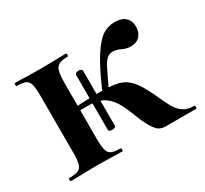

<svg xmlns="http://www.w3.org/2000/svg" viewBox="-92 -526 700 656"><g transform="rotate(-30 258.0 -198.0)"><path d="M21 -374Q19 -374 19 -380Q19 -386 21 -386Q49 -386 64 -385L123 -384L179 -385Q195 -386 222 -386Q225 -386 225 -380Q225 -374 222 -374Q189 -374 178.5 -360Q168 -346 168 -303V-81Q168 -51 172 -36.5Q176 -22 187.5 -17Q199 -12 222 -12Q225 -12 225 -6Q225 0 222 0Q194 0 179 -1L123 -2L65 -1Q49 0 20 0Q17 0 17 -6Q17 -12 20 -12Q44 -12 55.5 -17Q67 -22 71 -36.5Q75 -51 75 -81V-305Q75 -335 71 -349.5Q67 -364 56 -369Q45 -374 21 -374ZM317 -96Q301 -138 283.5 -159Q266 -180 245.5 -187Q225 -194 193 -194L143 -193V-211Q168 -211 202 -213L263 -214Q306 -214 331 -207Q356 -200 374.5 -179Q393 -158 413 -116Q433 -72 443.5 -53Q454 -34 470.5 -23Q487 -12 513 -12Q516 -12 516 -6Q516 0 513 0H394Q380 0 369.5 -5.5Q359 -11 346 -32Q333 -53 317 -96ZM230 -81Q224 -81 220 -83Q216 -85 216 -89V-305Q216 -309 220 -311.5Q224 -314 230 -314Q236 -314 240 -311.5Q244 -309 244 -305V-89Q244 -85 240 -83Q236 -81 230 -81ZM419 -396Q448 -396 462 -382.5Q476 -369 476 -347Q476 -324 463.5 -310Q451 -296 426 -296Q410 -296 394 -304Q378 -312 365 -312Q350 -312 340.5 -303.5Q331 -295 320.5 -274.5Q310 -254 280 -191L262 -204Q296 -284 322.5 -325.5Q349 -367 371 -381.5Q393 -396 419 -396Z"/></g></svg>

Font: Cormorant Infant
Style: Bold
Weight: 700
Designer: Christian Thalmann (Catharsis Fonts)
Foundry: Catharsis Fonts
Version: Version 4.000